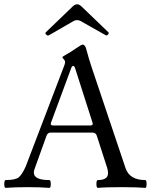

<svg xmlns="http://www.w3.org/2000/svg" viewBox="-22 -889 724 912"><path d="M574.2 -90.8Q593.3 -33.7 668 -33.7Q674.3 -33.7 674.3 -15.1Q674.3 3.4 668 3.4Q632.3 0 555.2 0Q478 0 442.9 3.4Q436 3.4 436 -15.1Q436 -33.7 442.9 -33.7Q491.2 -33.7 491.2 -66.9Q491.2 -78.1 487.3 -90.8L438 -243.7Q433.6 -259.3 416.5 -259.3H217.8Q204.1 -259.3 198.2 -242.2L143.1 -88.9Q138.7 -78.1 138.7 -69.3Q138.7 -33.7 212.4 -33.7Q219.2 -33.7 219.2 -15.1Q219.2 3.4 212.4 3.4Q170.9 0 108.4 0Q45.9 0 4.9 3.4Q-2 3.4 -1.7 -15.1Q-1.5 -33.7 4.9 -33.7Q52.2 -33.7 67.9 -47.4Q83.5 -61 100.1 -98.1L284.2 -580.1Q287.1 -588.4 287.1 -594.7Q287.1 -601.1 280.8 -607.7Q274.4 -614.3 274.4 -617.2Q274.4 -620.1 293.7 -630.6Q313 -641.1 338.9 -659.2Q364.7 -677.2 370.6 -677.2Q381.8 -677.2 387.7 -655.8Q400.4 -608.4 411.6 -574.7ZM406.2 -293Q418.5 -293 418.5 -300.8Q418.5 -303.2 417.5 -306.2L334.5 -565.9Q331.5 -575.7 325.7 -575.7Q319.8 -575.7 316.4 -565.9L220.2 -306.2Q219.2 -303.7 219.2 -300.8Q219.2 -293 231 -293ZM492.7 -735.8Q494.1 -734.4 494.4 -731.7Q494.6 -729 491 -724.9Q487.3 -720.7 483.4 -720.7Q481.9 -720.7 481 -721.2L360.8 -789.1Q353 -793.5 344.2 -793.5Q335.4 -793.5 327.6 -789.1L210 -721.2Q208.5 -720.2 206.1 -720.2Q201.7 -720.2 197.8 -724.1Q193.8 -728 193.8 -731Q193.8 -733.9 195.8 -735.8L322.8 -857.9Q334 -868.7 344.2 -868.7Q354.5 -868.7 365.7 -857.9Z"/></svg>

Font: Junicode
Style: Regular
Weight: 400
Designer: Peter S. Baker
Foundry: Briery Creek Software
Version: Version 0.7.2